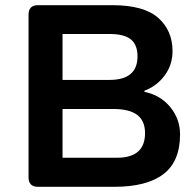

<svg xmlns="http://www.w3.org/2000/svg" viewBox="-20 -720 740 740"><path d="M126 0Q90 0 90 -37V-663Q90 -700 126 -700H413Q535 -700 590 -651Q645 -602 645 -523Q645 -470 614.5 -429Q584 -388 536 -370L537 -366Q599 -353 636.5 -307Q674 -261 674 -202Q674 -98 610 -49Q546 0 420 0ZM221 -412H402Q510 -412 510 -503Q510 -547 484.5 -568Q459 -589 402 -589H221ZM221 -112H431Q539 -112 539 -207Q539 -254 509 -277Q479 -300 415 -300H221Z"/></svg>

Font: Asap Expanded SemiBold
Style: Regular
Weight: 600
Width: 7
Designer: Pablo Cosgaya
Foundry: Omnibus-Type
Version: Version 3.001; ttfautohint (v1.8.4.7-5d5b)